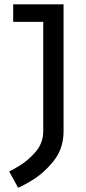

<svg xmlns="http://www.w3.org/2000/svg" viewBox="-20 -728 400 888"><path d="M180 -121V-627H41V-708H274V-121Q274 -40 227 18Q180 76 121.5 110Q63 144 63 139L22 64Q22 67 66 41Q110 15 145 -26Q180 -67 180 -121Z"/></svg>

Font: Telex
Style: Regular
Weight: 400
Designer: Andres Torresi
Foundry: Andres Torresi
Version: Version 1.100